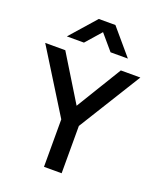

<svg xmlns="http://www.w3.org/2000/svg" viewBox="-168 -1047 957 1150"><g transform="rotate(20 310.0 -472.0)"><path d="M253.5 0V-302.5L6.5 -700H134.5L312 -410.5L488.5 -700H613L366 -301.5V0ZM115 -781 259 -944.5H365L504 -781H393.5L310 -879L224 -781Z"/></g></svg>

Font: Geologica
Style: Regular
Weight: 400
Designer: Sindre Bremnes, Frode Helland
Foundry: Monokrom Skriftforlag AS
Version: Version 1.010; ttfautohint (v1.8.4.7-5d5b);gftools[0.9.28]